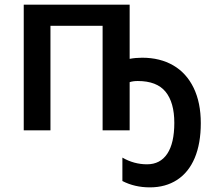

<svg xmlns="http://www.w3.org/2000/svg" viewBox="-20 -560 917 825"><path d="M842.8 -30.8Q842.8 56.6 816.7 118.7Q790.5 180.7 741 212.9Q691.4 245.1 624 245.1Q558.6 245.1 505.9 217.8V117.2Q555.7 146 611.8 146Q668.5 146 698.7 100.6Q729 55.2 729 -32.2Q729 -119.6 691.4 -165.8Q653.8 -211.9 571.8 -211.9Q551.8 -211.9 537.1 -207V0H420.9V-449.2H196.8V0H82V-540H537.1V-307.1Q562.5 -312 590.8 -312Q667.5 -312 724.4 -279.1Q781.2 -246.1 812 -182.6Q842.8 -119.1 842.8 -30.8Z"/></svg>

Font: JBL Sans
Style: Semibold
Weight: 600
Version: Version 1.10